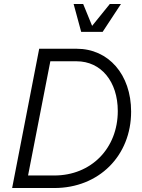

<svg xmlns="http://www.w3.org/2000/svg" viewBox="-20 -945 716 965"><path d="M41 0H253C477 0 639 -162 639 -384C639 -570 526 -700 365 -700H177ZM253 -63H121L233 -637H365C488 -637 572 -535 572 -387C572 -199 438 -63 253 -63ZM388 -785H496L588 -925H532L443 -815L398 -925H350Z"/></svg>

Font: Uncut Sans Book Italic
Style: Regular
Weight: 350
Italic angle: -11°
Designer: Kasper Nordkvist
Foundry: UNCUT.wtf
Version: Version 1.304;Glyphs 3.2 (3246)